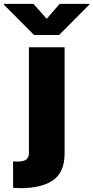

<svg xmlns="http://www.w3.org/2000/svg" viewBox="-100 -775 482 994"><path d="M234.4 -530.3V19.5Q234.4 116.7 175 158Q115.7 199.2 4.9 199.2Q-4.9 199.2 -32.2 197.3V60.5Q-23.4 61.5 -10.7 61.5Q22.9 61.5 36.4 50.5Q49.8 39.6 49.8 15.6V-530.3ZM141.6 -677.7 209 -754.9H362.3V-751L206.1 -593.8H76.2L-80.1 -751V-754.9H73.2Z"/></svg>

Font: Pretendard GOV Black
Style: Regular
Weight: 900
Designer: Base glyphs from Inter by Rasmus Andersson; Hangeul glyphs from Noto Sans CJK(Source Han Sans) by Jang Soo-young and Kan
Foundry: Kil Hyung-jin
Version: Version 1.309